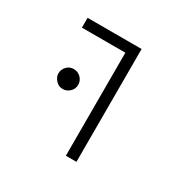

<svg xmlns="http://www.w3.org/2000/svg" viewBox="-87 -638 438 454"><g transform="rotate(30 132.5 -411.0)"><path d="M147.9 -256.8V-538.1H29.3V-564.9H176.8V-256.8ZM62 -389.6Q50.8 -389.6 43 -398.4Q35.2 -407.2 35.2 -416.5Q35.2 -427.7 43 -435.8Q50.8 -443.8 62 -443.8Q73.2 -443.8 81.3 -435.8Q89.4 -427.7 89.4 -416.5Q89.4 -405.3 81.3 -397.5Q73.2 -389.6 62 -389.6Z"/></g></svg>

Font: Heebo Thin
Style: Regular
Weight: 250
Designer: Oded Ezer
Foundry: Ezer Type House
Version: Version 3.100